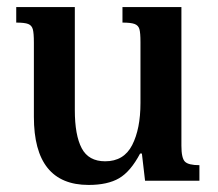

<svg xmlns="http://www.w3.org/2000/svg" viewBox="-20 -512 617 544"><path d="M76 -181V-391Q76 -418 73 -429Q70 -440 60 -444Q50 -448 26 -448V-492H192V-200Q192 -129 211.5 -92Q231 -55 278 -55Q331 -55 354.5 -101Q378 -147 378 -220V-393Q378 -419 375 -429.5Q372 -440 361.5 -444Q351 -448 327 -448V-492H494V-99Q494 -64 504 -54Q514 -44 545 -44V0H391L382 -77H377Q350 -26 317.5 -7Q285 12 231 12Q76 12 76 -181Z"/></svg>

Font: Noto Serif Armenian Medium
Style: Regular
Weight: 500
Designer: Monotype Design team
Foundry: Monotype Imaging Inc.
Version: Version 1.000